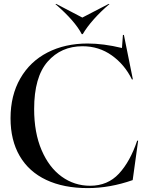

<svg xmlns="http://www.w3.org/2000/svg" viewBox="-20 -949 757 984"><path d="M34 -343Q34 -460 84 -547Q134 -634 223.5 -680Q313 -726 429 -726Q510 -726 605 -703L610 -770H615L661 -542H656Q619 -618 553 -665Q487 -712 403 -712Q293 -712 224 -633Q155 -554 155 -390Q155 -269 193 -180Q231 -91 296 -44Q361 3 442 3Q532 3 589.5 -59Q647 -121 683 -228H688L660 -26Q543 15 430 15Q306 15 217 -27Q128 -69 81 -149.5Q34 -230 34 -343ZM399 -774Q364 -842 264 -928L268 -929L402 -859L537 -929L541 -928Q497 -891 461 -850.5Q425 -810 404 -774Z"/></svg>

Font: Nyght Serif
Style: Regular
Weight: 400
Designer: Maksym Kobuzan
Version: Version 0.410